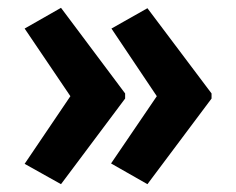

<svg xmlns="http://www.w3.org/2000/svg" viewBox="-20 -517 603 491"><path d="M136 -497 300 -278V-265L136 -46L43 -98L160 -271L43 -444ZM357 -496 521 -278V-265L357 -46L264 -99L381 -271L265 -444Z"/></svg>

Font: Noto Sans Mono SemiCondensed
Style: Bold
Weight: 700
Width: 4
Designer: Monotype Design Team
Foundry: Monotype Imaging Inc.
Version: Version 2.014